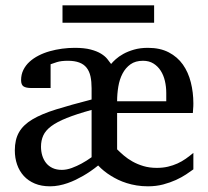

<svg xmlns="http://www.w3.org/2000/svg" viewBox="-20 -669 761 702"><path d="M587.9 -329.1Q587.9 -351.6 583 -372.8Q578.1 -394 567.6 -410.4Q557.1 -426.8 541 -436.8Q524.9 -446.8 502.9 -446.8Q475.1 -446.8 457 -433.8Q439 -420.9 428 -399.9Q417 -378.9 412.6 -352.3Q408.2 -325.7 408.2 -298.8H587.9ZM314.9 -267.1Q259.8 -252 223.9 -237.5Q188 -223.1 167.2 -207.5Q146.5 -191.9 138.2 -173.6Q129.9 -155.3 129.9 -132.8Q129.9 -115.7 134.5 -100.3Q139.2 -85 148.4 -73.2Q157.7 -61.5 172.1 -54.7Q186.5 -47.9 206.1 -47.9Q223.6 -47.9 242.7 -54.9Q261.7 -62 277.8 -70.8Q296.9 -81.1 314.9 -94.2ZM687 -49.8Q676.3 -42 660.2 -31.2Q644 -20.5 623.3 -11Q602.5 -1.5 576.7 5.4Q550.8 12.2 521 12.2Q499 12.2 479.7 9Q460.4 5.9 443.4 0.5Q426.3 -4.9 412.1 -11.7Q397.9 -18.6 386.2 -25.9Q358.9 -42.5 338.9 -64Q312.5 -42.5 283.7 -25.9Q271 -18.6 256.8 -11.7Q242.7 -4.9 227.3 0.5Q211.9 5.9 195.8 9Q179.7 12.2 163.1 12.2Q131.3 12.2 107.4 2.2Q83.5 -7.8 67.1 -25.6Q50.8 -43.5 42.5 -67.4Q34.2 -91.3 34.2 -119.1Q34.2 -158.7 49.6 -185.5Q64.9 -212.4 98.4 -232.4Q131.8 -252.4 185.3 -269Q238.8 -285.6 314.9 -305.2V-346.2Q314.9 -371.1 310.8 -389.9Q306.6 -408.7 296.6 -421.4Q286.6 -434.1 269.8 -440.4Q252.9 -446.8 228 -446.8Q203.6 -446.8 188 -441.9Q172.4 -437 165 -434.1V-347.2H95.2Q75.2 -347.2 66.2 -353Q57.1 -358.9 57.1 -376Q57.1 -396.5 65.4 -413.3Q73.7 -430.2 87.9 -443.1Q102.1 -456.1 121.1 -465.8Q140.1 -475.6 161.9 -481.7Q183.6 -487.8 207 -491Q230.5 -494.1 252.9 -494.1Q288.1 -494.1 311.3 -488Q334.5 -481.9 349.1 -472.9Q363.8 -463.9 372.1 -453.6Q380.4 -443.4 386.2 -435.1Q392.1 -442.4 403.1 -452.4Q414.1 -462.4 430.7 -471.7Q447.3 -481 469.7 -487.5Q492.2 -494.1 521 -494.1Q565.4 -494.1 597.2 -477.5Q628.9 -460.9 648.7 -432.9Q668.5 -404.8 677.7 -367.9Q687 -331.1 687 -291Q687 -286.6 686.8 -280.5Q686.5 -274.4 686 -269Q685.5 -262.7 685.1 -255.9H408.2V-123Q418.9 -112.3 432.9 -100.3Q446.8 -88.4 464.6 -78.4Q482.4 -68.4 504.4 -61.8Q526.4 -55.2 553.2 -55.2Q575.7 -55.2 594.2 -59.6Q612.8 -64 628.9 -71.3Q645 -78.6 659.2 -88.6Q673.3 -98.6 687 -109.9ZM208.5 -585.9V-649.4H543.5V-585.9Z"/></svg>

Font: Charis SIL Viet
Style: Regular
Weight: 400
Foundry: SIL International
Version: Version 5.000